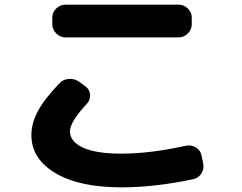

<svg xmlns="http://www.w3.org/2000/svg" viewBox="-20 -753 1040 826"><path d="M262 -733H748Q771 -733 788 -716.5Q805 -700 805 -677V-649Q805 -626 788 -609Q771 -592 748 -592H262Q239 -592 222 -609Q205 -626 205 -649V-677Q205 -700 222 -716.5Q239 -733 262 -733ZM502 53Q321 53 218 -8.5Q115 -70 115 -172Q115 -222 142.5 -274Q170 -326 236 -395Q252 -412 277 -413.5Q302 -415 321 -401L348 -381Q366 -368 367.5 -345.5Q369 -323 354 -307Q281 -229 281 -188Q281 -144 337 -118Q393 -92 502 -92Q625 -92 780 -126Q803 -131 823 -118.5Q843 -106 847 -84L854 -51Q859 -27 846.5 -7Q834 13 811 18Q645 53 502 53Z"/></svg>

Font: Rounded Mplus 1c ExtraBold
Style: Regular
Weight: 800
Version: Version 1.059.20150529